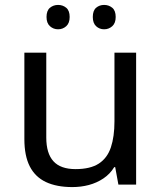

<svg xmlns="http://www.w3.org/2000/svg" viewBox="-20 -750 658 780"><path d="M533 -536V0H461L448 -71H444Q427 -43 400 -25Q373 -7 341 1.5Q309 10 274 10Q210 10 166.5 -10.5Q123 -31 101 -74Q79 -117 79 -185V-536H168V-191Q168 -127 197 -95Q226 -63 287 -63Q347 -63 381.5 -85.5Q416 -108 430.5 -151.5Q445 -195 445 -257V-536ZM169 -681Q169 -707 183 -718.5Q197 -730 216 -730Q235 -730 249 -718.5Q263 -707 263 -681Q263 -656 249 -643.5Q235 -631 216 -631Q197 -631 183 -643.5Q169 -656 169 -681ZM357 -681Q357 -707 370.5 -718.5Q384 -730 403 -730Q422 -730 436 -718.5Q450 -707 450 -681Q450 -656 436 -643.5Q422 -631 403 -631Q384 -631 370.5 -643.5Q357 -656 357 -681Z"/></svg>

Font: Noto Sans Myanmar
Style: Regular
Weight: 400
Designer: Monotype Design Team
Foundry: Monotype Imaging Inc.
Version: Version 2.107